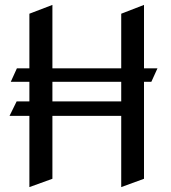

<svg xmlns="http://www.w3.org/2000/svg" viewBox="-20 -750 698 784"><path d="M598 -416H568V-20L475 14V-277H194V-20L100 14V-277H19L48 -336H100V-416H24L49 -471H100V-694L194 -730V-471H475V-694L568 -730V-471H623ZM475 -416H194V-336H475Z"/></svg>

Font: Amita
Style: Regular
Weight: 400
Designer: Eduardo Rodriguez Tunni, Modular Infotech, Brian J. Bonislawsky
Foundry: Eduardo Rodriguez Tunni, Modular Infotech, Brian J. Bonislawsky
Version: Version 1.004